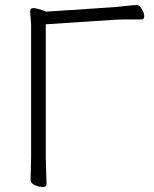

<svg xmlns="http://www.w3.org/2000/svg" viewBox="-20 -730 609 759"><path d="M164 -1Q164 9 148.5 9Q133 9 117 1.5Q101 -6 101 -19L103 -108V-634L99 -684Q99 -698 111 -698Q127 -698 163 -684L435 -702Q458 -704 483.5 -707Q509 -710 520 -710Q531 -710 540.5 -694.5Q550 -679 550 -666Q550 -653 539 -653Q539 -653 476 -653Q450 -653 436 -652L161 -634V-107Z"/></svg>

Font: LXGW WenKai TC Light
Style: Regular
Weight: 300
Designer: LXGW / Fontworks Inc.
Foundry: LXGW / Fontworks Inc.
Version: Version 1.330